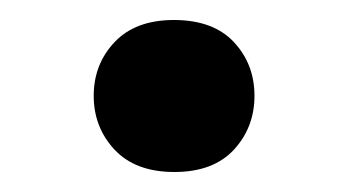

<svg xmlns="http://www.w3.org/2000/svg" viewBox="-20 -462 353 193"><path d="M74.2 -365.7Q74.2 -334 95.2 -311.5Q116.2 -289.1 155.3 -289.1Q194.3 -289.1 215.1 -311.5Q235.8 -334 235.8 -365.7Q235.8 -397.5 215.1 -419.7Q194.3 -441.9 154.8 -441.9Q116.2 -441.9 95.2 -419.7Q74.2 -397.5 74.2 -365.7Z"/></svg>

Font: Roboto Flex
Style: wght 600 wdth 140 opsz 13.0 GRAD 0.00 slnt 0.00 XTRA 468 XOPQ 96 YOPQ 79 YTLC 514 YTUC 712 YTAS 750 YTDE -203.00 YTFI 738
Weight: 600
Width: 8
Designer: Berlow after Robertson
Foundry: Google
Version: Version 3.100